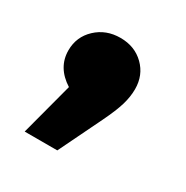

<svg xmlns="http://www.w3.org/2000/svg" viewBox="-81 -655 404 418"><g transform="rotate(30 120.5 -445.5)"><path d="M193 -505Q193 -486 187 -465.5Q181 -445 165 -412L113 -305H31L66 -437Q25 -463 25 -506Q25 -540 49.5 -563Q74 -586 110 -586Q146 -586 169.5 -563Q193 -540 193 -505Z"/></g></svg>

Font: FiraGOUPP
Style: Bold
Weight: 700
Designer: bBox Type
Foundry: bBox Type GmbH
Version: Version 1.001